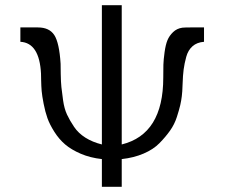

<svg xmlns="http://www.w3.org/2000/svg" viewBox="-20 -715 861 735"><path d="M58 -555V-610H125Q169 -610 188 -580.5Q207 -551 212 -471Q212 -464 212.5 -432.5Q213 -401 215 -382Q217 -363 221.5 -331Q226 -299 236.5 -276.5Q247 -254 263.5 -229.5Q280 -205 307 -188Q334 -171 370 -162V-695H446V-162Q605 -201 605 -418Q605 -449 605.5 -467.5Q606 -486 610 -515Q614 -544 621 -561Q628 -578 642.5 -592Q657 -606 678 -609Q688 -610 709 -610H761V-555Q734 -553 717 -538Q700 -523 693 -497.5Q686 -472 683 -449Q680 -426 679 -393.5Q678 -361 676 -347Q674 -330 670 -312.5Q666 -295 657 -267Q648 -239 631 -215Q614 -191 590.5 -167Q567 -143 529.5 -127Q492 -111 446 -106V0H370V-106Q325 -111 289 -126.5Q253 -142 229.5 -162Q206 -182 188 -210.5Q170 -239 161.5 -263Q153 -287 147 -318Q141 -349 139.5 -366.5Q138 -384 137.5 -407.5Q137 -431 137 -433Q131 -551 58 -555Z"/></svg>

Font: Coval
Style: ExtraLight
Weight: 250
Foundry: Context Ltd
Version: Version 001.000